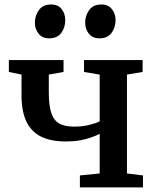

<svg xmlns="http://www.w3.org/2000/svg" viewBox="-20 -814 678 834"><path d="M327 0V-52L413 -60.5V-232.5Q396 -224 374.5 -216.5Q353 -209 326.5 -204.2Q300 -199.5 267 -199.5Q199.5 -199.5 157 -221.2Q114.5 -243 94 -287.5Q73.5 -332 73.5 -399V-490L18.5 -501.5V-553H256V-501.5L192 -490V-413Q192 -358.5 202 -325.8Q212 -293 235.8 -278.5Q259.5 -264 302.5 -264Q337 -264 367 -271.2Q397 -278.5 413 -287V-490L345 -501.5V-553H599.5V-501.5L531.5 -490V-60.5L601 -52V0ZM193.5 -647.5Q163.5 -647.5 147.5 -667.8Q131.5 -688 131.5 -715Q131.5 -746.5 149.2 -770.5Q167 -794.5 201 -794.5H202Q232.5 -794.5 248 -774.2Q263.5 -754 263.5 -726.5Q263.5 -695 246.2 -671.2Q229 -647.5 194 -647.5ZM411.5 -647.5Q381.5 -647.5 365.8 -667.8Q350 -688 350 -715Q350 -746.5 367.5 -770.5Q385 -794.5 419.5 -794.5H420.5Q450.5 -794.5 466.2 -774.2Q482 -754 482 -726.5Q482 -695 464.5 -671.2Q447 -647.5 412.5 -647.5Z"/></svg>

Font: Merriweather 24pt SemiBold
Style: Regular
Weight: 600
Designer: Eben Sorkin
Foundry: Eben Sorkin
Version: Version 2.100